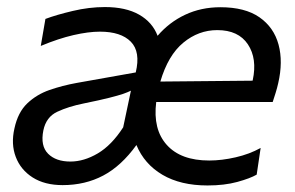

<svg xmlns="http://www.w3.org/2000/svg" viewBox="-20 -528 856 558"><path d="M162 10Q110 10 75 -12.2Q40 -34.5 25.8 -72Q11.5 -109.5 22 -155Q32 -201.5 59.2 -227.5Q86.5 -253.5 124 -266.5Q161.5 -279.5 203 -287L374.5 -317.5Q389 -377.5 360.2 -406.8Q331.5 -436 270.5 -436Q237 -436 193.5 -426Q150 -416 98.5 -394.5L112 -473Q144 -485 191.5 -496.2Q239 -507.5 285 -507.5Q345.5 -507.5 384.2 -485.5Q423 -463.5 438 -424Q472 -463.5 518.2 -485.2Q564.5 -507 620.5 -507Q692 -507 734 -477.8Q776 -448.5 789.5 -398.5Q803 -348.5 788.5 -286Q785.5 -272.5 781 -258Q776.5 -243.5 772.5 -231.5H434Q424 -152 464.8 -106.8Q505.5 -61.5 588 -61.5Q624.5 -61.5 664.8 -70.8Q705 -80 737.5 -98L726 -20.5Q707 -9.5 669.5 0.8Q632 11 583 11Q505 11 452.2 -20Q399.5 -51 376.5 -106.5Q332.5 -45.5 280 -17.8Q227.5 10 162 10ZM611.5 -440.5Q557 -440.5 512.8 -404Q468.5 -367.5 446 -291L714 -293.5L714.5 -295Q728 -357.5 700.5 -399Q673 -440.5 611.5 -440.5ZM184.5 -58.5Q224 -58.5 264.2 -82.2Q304.5 -106 338 -158L360.5 -264.5Q351.5 -260 337.8 -255.2Q324 -250.5 297.5 -243.8Q271 -237 224 -227.5Q179 -218.5 146.5 -203.2Q114 -188 106 -149Q97 -104 119.8 -81.2Q142.5 -58.5 184.5 -58.5Z"/></svg>

Font: Commissioner
Style: Italic
Weight: 400
Italic angle: -12°
Designer: Kostas Bartsokas
Foundry: Kostas Bartsokas
Version: Version 1.000; ttfautohint (v1.8.3)